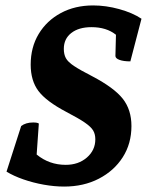

<svg xmlns="http://www.w3.org/2000/svg" viewBox="-20 -675 572 707"><path d="M216 12Q180 12 141 5Q102 -2 66 -14.5Q30 -27 4 -43L58 -211Q75 -224 102 -224Q118 -224 123 -220L115 -106Q161 -68 222 -68Q269 -68 300 -95Q331 -122 331 -162Q331 -181 323 -194.5Q315 -208 292.5 -223.5Q270 -239 224 -263Q150 -302 121.5 -340Q93 -378 93 -437Q93 -501 122.5 -550Q152 -599 204 -627Q256 -655 323 -655Q370 -655 419 -641.5Q468 -628 501 -606L460 -449Q435 -449 420 -454.5Q405 -460 405 -469L407 -547Q372 -575 317 -575Q270 -575 242.5 -553.5Q215 -532 215 -495Q215 -475 222.5 -461Q230 -447 252.5 -432Q275 -417 320 -394Q400 -352 432 -311.5Q464 -271 464 -211Q464 -146 432 -96Q400 -46 344 -17Q288 12 216 12Z"/></svg>

Font: Petrona ExtraBold
Style: Italic
Weight: 800
Italic angle: -9°
Designer: Ringo R. Seeber
Foundry: Ringo R. Seeber
Version: Version 2.001; ttfautohint (v1.8.3)